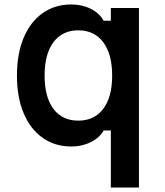

<svg xmlns="http://www.w3.org/2000/svg" viewBox="-20 -641 740 861"><path d="M477 200V-56H445Q426 -23 387 -3.5Q348 16 300 16Q226 16 171 -23Q116 -62 86 -133.5Q56 -205 56 -302Q56 -400 86 -471.5Q116 -543 171 -582Q226 -621 300 -621Q348 -621 387 -601.5Q426 -582 445 -548H477V-605H603V200ZM331 -100Q403 -100 443 -153Q483 -206 483 -302Q483 -398 443 -451.5Q403 -505 331 -505Q259 -505 219.5 -451.5Q180 -398 180 -302Q180 -206 219.5 -153Q259 -100 331 -100Z"/></svg>

Font: Martian Mono Medium
Style: Regular
Weight: 500
Monospace: yes
Designer: Roman Shamin
Foundry: Evil Martians
Version: Version 1.000; ttfautohint (v1.8.4.7-5d5b)